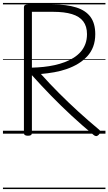

<svg xmlns="http://www.w3.org/2000/svg" viewBox="-20 -905 734 1300"><path d="M169 14Q155 14 148.5 9.5Q142 5 142 -5V-856Q142 -866 149 -870.5Q156 -875 170 -875H334Q432 -875 496.5 -854.5Q561 -834 593 -790Q625 -746 625 -674Q625 -627 611 -589.5Q597 -552 570.5 -523.5Q544 -495 509.5 -474Q475 -453 434 -438.5Q393 -424 348 -416Q303 -408 257 -404Q315 -339 379.5 -274.5Q444 -210 512 -148Q580 -86 651 -27Q659 -21 659.5 -12.5Q660 -4 648 8Q639 17 630.5 16.5Q622 16 613 8Q538 -54 465 -121.5Q392 -189 324.5 -258.5Q257 -328 196 -396V-5Q196 5 190 9.5Q184 14 169 14ZM196 -447Q236 -448 274.5 -452Q313 -456 349.5 -464Q386 -472 419 -484.5Q452 -497 479.5 -514.5Q507 -532 527 -555Q547 -578 558 -607.5Q569 -637 569 -674Q569 -727 543.5 -760.5Q518 -794 467 -809.5Q416 -825 339 -825H196ZM0 365H694V375H0ZM0 -20H694V0H0ZM0 -505H694V-500H0ZM0 -885H694V-875H0Z"/></svg>

Font: Playwrite GB S Guides
Style: Regular
Weight: 400
Designer: Veronika Burian, José Scaglione
Foundry: TypeTogether
Version: Version 1.003